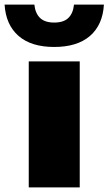

<svg xmlns="http://www.w3.org/2000/svg" viewBox="-72 -818 474 838"><path d="M53.5 0V-550H276V0ZM164.5 -613Q64.5 -613 9 -661.2Q-46.5 -709.5 -52 -798H78Q82 -759.5 103 -739.5Q124 -719.5 164.5 -719.5Q205.5 -719.5 226.2 -739.5Q247 -759.5 251 -798H381.5Q376.5 -709.5 320.8 -661.2Q265 -613 164.5 -613Z"/></svg>

Font: Encode Sans SemiExpanded Black
Style: Regular
Weight: 900
Width: 6
Designer: Multiple Designers
Foundry: Impallari Type
Version: Version 3.002